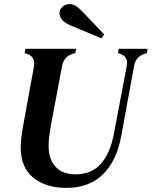

<svg xmlns="http://www.w3.org/2000/svg" viewBox="-20 -899 740 936"><path d="M304 17Q204 17 142.5 -32.5Q81 -82 81 -181Q81 -203 84 -227Q87 -251 91 -276L106 -358Q115 -408 125.5 -465.5Q136 -523 146 -577Q153 -624 108 -638L100 -640L104 -661H351L347 -640L336 -637Q292 -624 283 -579L227 -282Q223 -259 220 -235.5Q217 -212 217 -187Q217 -122 251.5 -85.5Q286 -49 347 -49Q426 -49 471.5 -100Q517 -151 535 -246L598 -578Q607 -624 562 -638L555 -640L559 -661H700L696 -640L687 -637Q643 -625 634 -579L571 -236Q549 -115 481.5 -49Q414 17 304 17ZM488 -731 475 -712Q438 -728 400.5 -743Q363 -758 326 -774Q292 -789 281 -804.5Q270 -820 270 -834Q270 -852 284 -865.5Q298 -879 319 -879Q335 -879 349 -870.5Q363 -862 385 -839Q409 -814 436 -785.5Q463 -757 488 -731Z"/></svg>

Font: DeepMind Serif Text
Style: Italic
Weight: 400
Italic angle: -12°
Designer: Frank Grießhammer / Modifications: Colophon Foundry
Foundry: Colophon Foundry
Version: Version 5.003; ttfautohint (v1.8.2)